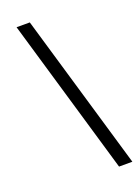

<svg xmlns="http://www.w3.org/2000/svg" viewBox="-176 -859 812 1111"><g transform="rotate(-20 230.0 -304.0)"><path d="M356 177 74.5 -783.5H156L438 177Z"/></g></svg>

Font: Merriweather 60pt ExtraBold
Style: Italic
Weight: 800
Italic angle: -7.8°
Version: Version 2.101